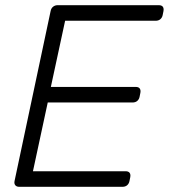

<svg xmlns="http://www.w3.org/2000/svg" viewBox="-20 -720 651 740"><path d="M54 0Q44 0 39 -6Q34 -12 36 -22L175 -677Q177 -688 184.5 -694Q192 -700 202 -700H592Q603 -700 607.5 -694Q612 -688 610 -677L607 -662Q605 -652 598 -646Q591 -640 580 -640H231L176 -385H503Q514 -385 518.5 -379Q523 -373 521 -362L518 -347Q516 -337 509 -331Q502 -325 491 -325H164L107 -60H464Q475 -60 479.5 -54Q484 -48 482 -37L479 -22Q477 -12 470 -6Q463 0 452 0Z"/></svg>

Font: Rubik Light
Style: Italic
Weight: 300
Italic angle: -12°
Designer: Hubert and Fischer
Foundry: Hubert and Fischer
Version: Version 2.300;gftools[0.9.30]